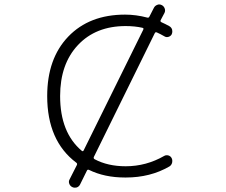

<svg xmlns="http://www.w3.org/2000/svg" viewBox="-20 -830 1040 884"><path d="M702.1 -680.7Q695.3 -683.6 692.4 -676.8L412.1 -107.4Q409.2 -100.6 416 -96.7Q476.6 -64.5 558.6 -64.5Q653.3 -64.5 736.3 -112.3Q745.1 -117.2 755.4 -114.3Q765.6 -111.3 770.5 -101.6Q773.4 -95.7 773.4 -88.9Q773.4 -85 772.5 -81.1Q769.5 -69.3 759.8 -63.5Q671.9 -12.7 559.6 -12.7Q557.6 -12.7 555.7 -12.7Q460.9 -12.7 389.6 -47.9Q382.8 -50.8 379.9 -43.9L348.6 19.5Q343.8 29.3 333 33.2Q329.1 34.2 324.2 34.2Q318.4 34.2 312.5 31.2Q302.7 26.4 298.8 15.6Q294.9 4.9 300.8 -4.9L334 -70.3Q336.9 -77.1 331.1 -81.1Q197.3 -181.6 197.3 -387.7Q197.3 -560.5 294.4 -661.6Q391.6 -762.7 555.7 -762.7Q606.4 -762.7 658.2 -749Q665 -747.1 668 -753.9L688.5 -793.9Q693.4 -803.7 704.1 -807.6Q708 -809.6 712.9 -809.6Q718.8 -809.6 724.6 -806.6Q734.4 -801.8 738.3 -791Q742.2 -780.3 737.3 -770.5L719.7 -737.3Q716.8 -730.5 723.6 -727.5Q739.3 -720.7 758.8 -710Q769.5 -704.1 772.5 -693.4Q773.4 -689.5 773.4 -684.6Q773.4 -678.7 770.5 -671.9Q765.6 -663.1 755.4 -660.2Q745.1 -657.2 736.3 -663.1Q717.8 -673.8 702.1 -680.7ZM558.6 -710Q420.9 -710 338.9 -622.6Q256.8 -535.2 256.8 -387.7Q256.8 -219.7 356.4 -135.7Q359.4 -133.8 361.3 -133.8Q363.3 -133.8 365.2 -137.7L639.6 -693.4Q640.6 -695.3 640.6 -697.3Q640.6 -701.2 635.7 -702.1Q600.6 -710 558.6 -710Z"/></svg>

Font: Rounded-X Mgen+ 1m light
Style: Regular
Weight: 200
Designer: [Source Han Sans]
Ryoko NISHIZUKA  (kana & ideographs); Paul D. Hunt (Latin, Greek & Cyrillic); Wenlong ZHANG  (bopomofo
Version: Version 1.059.20150602